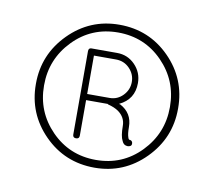

<svg xmlns="http://www.w3.org/2000/svg" viewBox="-50 -767 517 463"><g transform="rotate(10 208.0 -535.0)"><path d="M208 -360Q135 -360 84.5 -411Q34 -462 34 -534V-535Q34 -607 85 -658.5Q136 -710 208 -710Q281 -710 331.5 -659Q382 -608 382 -536V-535Q382 -463 331 -411.5Q280 -360 208 -360ZM362 -535V-536Q362 -600 317.5 -645.5Q273 -691 208 -691Q143 -691 98.5 -645Q54 -599 54 -535V-534Q54 -470 98.5 -424.5Q143 -379 208 -379Q273 -379 317.5 -425Q362 -471 362 -535ZM264 -435Q268 -425 278 -425H279Q280 -425 281 -425.5Q282 -426 283 -426Q289 -428 287 -436Q285 -441 279 -441Q277 -442 276 -446Q273 -454 273 -471Q273 -505 243 -521Q241 -521 240 -522Q276 -539 276 -579Q276 -605 258 -623.5Q240 -642 214 -642H153H152H151Q144 -642 144 -634V-430Q144 -422 152 -422Q160 -422 160 -430V-517H213L214 -516Q230 -512 240 -505Q258 -492 258 -471Q258 -446 264 -435ZM215 -532H212H160V-626H214Q234 -626 247.5 -612Q261 -598 261 -579Q261 -560 247.5 -546Q234 -532 215 -532Z"/></g></svg>

Font: Quicksand
Style: Regular
Weight: 400
Designer: Andrew Paglinawan
Foundry: Andrew Paglinawan
Version: 1.002